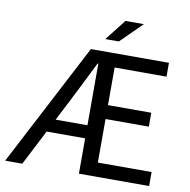

<svg xmlns="http://www.w3.org/2000/svg" viewBox="-89 -921 998 1009"><g transform="rotate(10 409.5 -416.5)"><path d="M4.4 0 346.2 -655.8H762.7V-582H485.8V-381.3H716.8V-307.1H485.8V-74.7H772.5V0H397.9V-188.5H192.4L95.7 0ZM228 -258.3H397.9V-586.9H394Q368.2 -534.2 341.1 -480.7Q314 -427.2 287.6 -374.5ZM411.6 -720.7 499.5 -833H597.7L483.9 -720.7Z"/></g></svg>

Font: Varta Light Medium
Style: Regular
Weight: 500
Version: Version 1.004